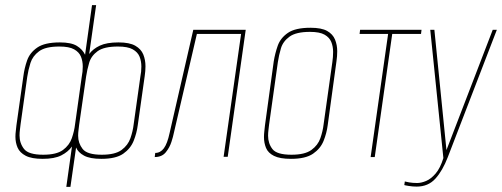

<svg xmlns="http://www.w3.org/2000/svg" viewBox="-20 -611 1953 747"><path d="M238 116 260 -41Q245 -20 218.5 -6.5Q192 7 146 7Q103 7 80 -5Q57 -17 48.5 -36.5Q40 -56 40 -79Q40 -90 41.5 -101.5Q43 -113 44 -124L71 -315Q75 -346 85.5 -376Q96 -406 125 -426Q154 -446 213 -446Q257 -446 279 -432.5Q301 -419 311 -398L338 -591H354L327 -401Q342 -421 368.5 -433.5Q395 -446 441 -446Q484 -446 506.5 -433Q529 -420 537.5 -399Q546 -378 546 -353Q546 -335 543 -315L516 -124Q512 -93 500 -63Q488 -33 459.5 -13Q431 7 374 7Q330 7 307 -5.5Q284 -18 276 -37L254 116ZM148 -9Q200 -9 225 -27.5Q250 -46 259.5 -73.5Q269 -101 272 -127L298 -312Q300 -322 301 -332Q302 -342 302 -352Q302 -373 295 -390.5Q288 -408 268.5 -419Q249 -430 211 -430Q157 -430 132 -411.5Q107 -393 98.5 -366Q90 -339 86 -312L60 -127Q59 -117 57.5 -106Q56 -95 56 -84Q56 -54 73.5 -31.5Q91 -9 148 -9ZM376 -9Q428 -9 453 -27.5Q478 -46 487.5 -73.5Q497 -101 500 -127L526 -312Q528 -322 529 -332Q530 -342 530 -352Q530 -373 523 -390.5Q516 -408 496.5 -419Q477 -430 439 -430Q385 -430 360 -412Q335 -394 327 -367Q319 -340 315 -313L288 -126Q287 -116 285.5 -105Q284 -94 284 -83Q284 -54 301.5 -31.5Q319 -9 376 -9Z M582 0 584 -16Q604 -16 617.5 -34Q631 -52 640 -94L732 -495H936L866 -1H850L918 -479H746L656 -92Q654 -81 647 -59Q640 -37 625 -18.5Q610 0 582 0Z M1112 7Q1069 7 1046 -4.5Q1023 -16 1015 -35.5Q1007 -55 1007 -78Q1007 -89 1008.5 -101Q1010 -113 1011 -124L1045 -372Q1050 -403 1060.5 -433Q1071 -463 1100 -483Q1129 -503 1188 -503Q1231 -503 1253 -490.5Q1275 -478 1283.5 -457Q1292 -436 1292 -412Q1292 -392 1289 -372L1255 -124Q1251 -93 1239 -63Q1227 -33 1198 -13Q1169 7 1112 7ZM1114 -9Q1166 -9 1191.5 -27.5Q1217 -46 1226.5 -73.5Q1236 -101 1239 -127L1273 -369Q1276 -389 1276 -409Q1276 -430 1269 -447.5Q1262 -465 1243 -476Q1224 -487 1186 -487Q1132 -487 1106.5 -468.5Q1081 -450 1073 -423Q1065 -396 1061 -369L1027 -127Q1026 -117 1024.5 -105.5Q1023 -94 1023 -83Q1023 -53 1040 -31Q1057 -9 1114 -9Z M1422 0 1490 -479H1379L1381 -495H1620L1618 -479H1506L1438 0Z M1601 115Q1586 115 1570.5 112.5Q1555 110 1553 109L1555 95Q1557 96 1571.5 98.5Q1586 101 1603 101Q1619 101 1638 93Q1657 85 1675 64Q1693 43 1705 4L1654 -495H1670L1717 -27L1897 -495H1913L1722 1Q1702 53 1674 84Q1646 115 1601 115Z"/></svg>

Font: Alumni Sans Pinstripe
Style: Italic
Weight: 400
Italic angle: -8°
Designer: Robert E. Leuschke
Foundry: Robert E. Leuschke
Version: Version 1.010; ttfautohint (v1.8.4.7-5d5b)